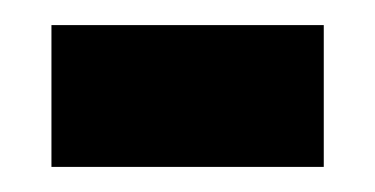

<svg xmlns="http://www.w3.org/2000/svg" viewBox="-20 -349 299 153"><path d="M21 -216V-329H238V-216Z"/></svg>

Font: Noto Serif Armenian ExtraCondensed Black
Style: Regular
Weight: 900
Width: 2
Designer: Monotype Design Team
Foundry: Monotype Imaging Inc.
Version: Version 2.008; ttfautohint (v1.8.4.7-5d5b)